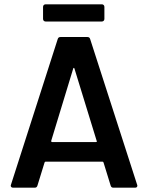

<svg xmlns="http://www.w3.org/2000/svg" viewBox="-20 -872 688 892"><path d="M320 -553C321 -558 325 -558 326 -553L429 -218C430 -217 430 -216 430 -215C430 -213 428 -212 425 -212H222C219 -212 218 -213 218 -216V-218ZM607 0C614 0 618 -3 618 -9C618 -11 618 -13 617 -14L399 -690C397 -697 393 -700 386 -700H261C254 -700 250 -697 248 -690L31 -14C30 -12 30 -10 30 -9C30 -5 33 0 41 0H141C148 0 152 -3 154 -10L187 -117C188 -120 190 -121 192 -121H456C458 -121 460 -120 461 -117L494 -10C496 -3 500 0 507 0ZM453 -772C460 -772 465 -777 465 -784V-840C465 -847 460 -852 453 -852H192C185 -852 180 -847 180 -840V-784C180 -777 185 -772 192 -772Z"/></svg>

Font: Barlow SemiBold Numbers
Style: Regular
Weight: 600
Designer: Jeremy Tribby
Foundry: Tribby Type
Version: Version 1.408